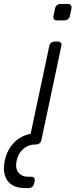

<svg xmlns="http://www.w3.org/2000/svg" viewBox="-90 -730 382 970"><path d="M36 220Q-25 220 -52 183Q-79 146 -66 82Q-54 26 -19 -9.5Q16 -45 65 -54L66 -58Q66 -60 66 -61.5Q66 -63 67 -64L159 -498Q161 -508 168.5 -514Q176 -520 186 -520H203Q213 -520 217.5 -514Q222 -508 220 -498L119 -22Q117 -12 109.5 -6Q102 0 92 0H87Q54 0 28 22Q2 44 -6 82Q-14 120 3 141.5Q20 163 53 163H68Q78 163 82.5 169Q87 175 85 185L82 198Q80 208 72.5 214Q65 220 55 220ZM197 -627Q187 -627 182.5 -633Q178 -639 180 -649L188 -687Q190 -697 197.5 -703.5Q205 -710 215 -710H253Q263 -710 268 -703.5Q273 -697 271 -687L263 -649Q261 -639 253 -633Q245 -627 235 -627Z"/></svg>

Font: Rubik Light
Style: Italic
Weight: 300
Italic angle: -12°
Designer: Hubert and Fischer
Foundry: Hubert and Fischer
Version: Version 2.300;gftools[0.9.30]